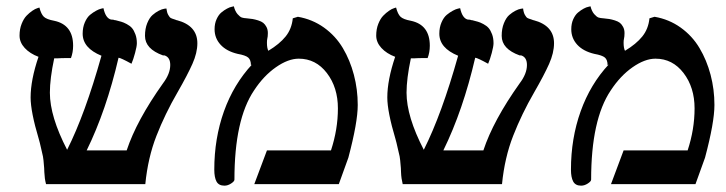

<svg xmlns="http://www.w3.org/2000/svg" viewBox="-20 -584 2303 609"><path d="M606 -446.8Q606 -416.5 590.3 -381.3Q574.7 -346.2 543 -291Q503.4 -222.7 476.3 -153.3Q449.2 -84 440.9 0H126Q123.5 -9.8 122.3 -18.3Q121.1 -26.9 120.6 -38.1Q120.1 -49.3 120.1 -50.8Q117.7 -82.5 116.2 -87.9Q114.7 -93.3 110.4 -113.3Q106 -133.3 103 -143.1Q77.1 -230 77.1 -274.9Q77.1 -330.1 102.1 -403.8Q74.7 -414.1 58.3 -431.9Q42 -449.7 42 -471.2Q42 -491.7 48.6 -508.3Q55.2 -524.9 64.2 -534.2Q73.2 -543.5 82.5 -549.8Q91.8 -556.2 98.6 -558.1L105 -560.1Q110.4 -539.1 119.1 -530.8Q127.9 -522.5 151.9 -518.1Q211.9 -505.4 211.9 -439Q211.9 -418 205.1 -399.9Q169.9 -399.9 161.1 -398.9H151.9Q138.2 -334.5 138.2 -290Q138.2 -214.4 192.9 -108.9Q250 -222.2 301.8 -407.2Q242.2 -431.6 242.2 -477.1Q242.2 -497.1 249 -512.9Q255.9 -528.8 265.6 -536.9Q275.4 -544.9 284.9 -550Q294.4 -555.2 301.3 -556.6L308.1 -558.1Q314.9 -526.4 332 -522Q340.3 -522 344.2 -520H346.2Q357.4 -517.1 364.5 -515.1Q371.6 -513.2 382.1 -507.6Q392.6 -502 398.7 -494.9Q404.8 -487.8 409.4 -475.3Q414.1 -462.9 414.1 -446.8Q414.1 -437 408.4 -416Q402.8 -395 397 -381.8Q363.3 -400.4 356 -400.9Q317.4 -234.4 254.9 -106.9H381.8Q413.1 -201.7 497.1 -319.8Q520 -350.1 520 -377.9Q520 -402.3 502 -408.2H497.1Q439.9 -428.7 439.9 -470.2Q439.9 -493.2 447 -510.5Q454.1 -527.8 463.9 -536.4Q473.6 -544.9 483.6 -550Q493.7 -555.2 501 -556.2L507.8 -557.1Q509.3 -544.4 513.7 -536.6Q518.1 -528.8 521.7 -526.9Q525.4 -524.9 532.2 -522.9Q533.2 -522.5 536.4 -521.5Q539.6 -520.5 540 -520H541Q606 -502.9 606 -446.8Z M908.7 -525.9 924.8 -530.8Q970.7 -522.9 1007.6 -496.6Q1044.4 -470.2 1067.4 -431.6Q1090.3 -393.1 1102.5 -346.7Q1114.7 -300.3 1114.7 -251Q1114.7 -195.8 1085 -84L1054.7 0H786.6L826.7 -106.9H1029.8Q1051.8 -173.8 1051.8 -240.2Q1051.8 -306.6 1016.8 -352.3Q981.9 -397.9 927.7 -397.9Q894 -397.9 855 -370.6Q815.9 -343.3 785.6 -296.9Q723.6 -204.6 723.6 -14.2Q723.6 -8.8 713.1 -2Q702.6 4.9 691.9 4.9Q673.8 4.9 666.7 -8.3Q659.7 -21.5 659.7 -45.9Q659.7 -145 690.4 -231Q721.2 -316.9 779.8 -379.9L775.9 -377Q775.9 -394 767.3 -401.4Q758.8 -408.7 733.9 -413.1Q698.7 -421.4 679.7 -442.1Q660.6 -462.9 660.6 -491.2Q660.6 -509.3 667 -523.2Q673.3 -537.1 682.1 -544.4Q690.9 -551.8 700 -556.6Q709 -561.5 715.3 -562.5L721.7 -564Q725.6 -548.3 733.4 -539.3Q741.2 -530.3 747.3 -528.3Q753.4 -526.4 762.7 -525.9Q773.9 -524.9 781.2 -523.7Q788.6 -522.5 798.8 -519.3Q809.1 -516.1 814.9 -511.5Q820.8 -506.8 825.2 -498.5Q829.6 -490.2 829.6 -479Q829.6 -467.8 827.6 -460Q826.7 -456.1 826.7 -448.2Q826.7 -431.6 831.1 -422.9Q866.7 -444.3 886 -468.3Q905.3 -492.2 908.7 -525.9Z M1737.3 -446.8Q1737.3 -416.5 1721.7 -381.3Q1706.1 -346.2 1674.3 -291Q1634.8 -222.7 1607.7 -153.3Q1580.6 -84 1572.3 0H1257.3Q1254.9 -9.8 1253.7 -18.3Q1252.4 -26.9 1252 -38.1Q1251.5 -49.3 1251.5 -50.8Q1249 -82.5 1247.6 -87.9Q1246.1 -93.3 1241.7 -113.3Q1237.3 -133.3 1234.4 -143.1Q1208.5 -230 1208.5 -274.9Q1208.5 -330.1 1233.4 -403.8Q1206.1 -414.1 1189.7 -431.9Q1173.3 -449.7 1173.3 -471.2Q1173.3 -491.7 1179.9 -508.3Q1186.5 -524.9 1195.6 -534.2Q1204.6 -543.5 1213.9 -549.8Q1223.1 -556.2 1230 -558.1L1236.3 -560.1Q1241.7 -539.1 1250.5 -530.8Q1259.3 -522.5 1283.2 -518.1Q1343.3 -505.4 1343.3 -439Q1343.3 -418 1336.4 -399.9Q1301.3 -399.9 1292.5 -398.9H1283.2Q1269.5 -334.5 1269.5 -290Q1269.5 -214.4 1324.2 -108.9Q1381.3 -222.2 1433.1 -407.2Q1373.5 -431.6 1373.5 -477.1Q1373.5 -497.1 1380.4 -512.9Q1387.2 -528.8 1397 -536.9Q1406.7 -544.9 1416.3 -550Q1425.8 -555.2 1432.6 -556.6L1439.5 -558.1Q1446.3 -526.4 1463.4 -522Q1471.7 -522 1475.6 -520H1477.5Q1488.8 -517.1 1495.8 -515.1Q1502.9 -513.2 1513.4 -507.6Q1523.9 -502 1530 -494.9Q1536.1 -487.8 1540.8 -475.3Q1545.4 -462.9 1545.4 -446.8Q1545.4 -437 1539.8 -416Q1534.2 -395 1528.3 -381.8Q1494.6 -400.4 1487.3 -400.9Q1448.7 -234.4 1386.2 -106.9H1513.2Q1544.4 -201.7 1628.4 -319.8Q1651.4 -350.1 1651.4 -377.9Q1651.4 -402.3 1633.3 -408.2H1628.4Q1571.3 -428.7 1571.3 -470.2Q1571.3 -493.2 1578.4 -510.5Q1585.4 -527.8 1595.2 -536.4Q1605 -544.9 1615 -550Q1625 -555.2 1632.3 -556.2L1639.2 -557.1Q1640.6 -544.4 1645 -536.6Q1649.4 -528.8 1653.1 -526.9Q1656.7 -524.9 1663.6 -522.9Q1664.6 -522.5 1667.7 -521.5Q1670.9 -520.5 1671.4 -520H1672.4Q1737.3 -502.9 1737.3 -446.8Z M2040 -525.9 2056.2 -530.8Q2102.1 -522.9 2138.9 -496.6Q2175.8 -470.2 2198.7 -431.6Q2221.7 -393.1 2233.9 -346.7Q2246.1 -300.3 2246.1 -251Q2246.1 -195.8 2216.3 -84L2186 0H1918L1958 -106.9H2161.1Q2183.1 -173.8 2183.1 -240.2Q2183.1 -306.6 2148.2 -352.3Q2113.3 -397.9 2059.1 -397.9Q2025.4 -397.9 1986.3 -370.6Q1947.3 -343.3 1917 -296.9Q1855 -204.6 1855 -14.2Q1855 -8.8 1844.5 -2Q1834 4.9 1823.2 4.9Q1805.2 4.9 1798.1 -8.3Q1791 -21.5 1791 -45.9Q1791 -145 1821.8 -231Q1852.5 -316.9 1911.1 -379.9L1907.2 -377Q1907.2 -394 1898.7 -401.4Q1890.1 -408.7 1865.2 -413.1Q1830.1 -421.4 1811 -442.1Q1792 -462.9 1792 -491.2Q1792 -509.3 1798.3 -523.2Q1804.7 -537.1 1813.5 -544.4Q1822.3 -551.8 1831.3 -556.6Q1840.3 -561.5 1846.7 -562.5L1853 -564Q1856.9 -548.3 1864.7 -539.3Q1872.6 -530.3 1878.7 -528.3Q1884.8 -526.4 1894 -525.9Q1905.3 -524.9 1912.6 -523.7Q1919.9 -522.5 1930.2 -519.3Q1940.4 -516.1 1946.3 -511.5Q1952.1 -506.8 1956.5 -498.5Q1960.9 -490.2 1960.9 -479Q1960.9 -467.8 1959 -460Q1958 -456.1 1958 -448.2Q1958 -431.6 1962.4 -422.9Q1998 -444.3 2017.3 -468.3Q2036.6 -492.2 2040 -525.9Z"/></svg>

Font: Linear Smooth
Style: Bold
Weight: 700
Designer: Philipp H. Poll, Flanker
Foundry: Philipp H. Poll, reworked by Flanker
Version: Version 1.061 | FøM Fix